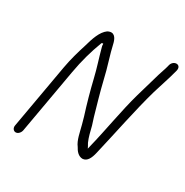

<svg xmlns="http://www.w3.org/2000/svg" viewBox="-170 -821 985 1022"><g transform="rotate(30 322.0 -310.5)"><path d="M95 32 165 -365C179 -444 197 -508 223 -577C223 -577 225 -580 229 -580H233C233 -570 234 -564 237 -555C251 -502 269 -451 282 -395C299 -324 317 -260 338 -194C342 -179 346 -165 350 -151C361 -110 368 -64 390 -36C400 -17 417 6 444 6C472 4 485 -25 493 -60C526 -199 557 -359 595 -492C610 -543 628 -593 640 -640L643 -651C653 -692 604 -693 593 -657L590 -645C585 -625 577 -606 571 -585C556 -533 543 -489 527 -433C495 -320 474 -188 445 -72L441 -55L435 -67C433 -72 429 -76 426 -83C414 -110 407 -141 399 -173L385 -217C366 -284 348 -344 331 -415C316 -483 293 -544 278 -612C271 -638 255 -667 218 -647C185 -623 169 -574 154 -520C139 -473 124 -421 114 -365L44 32C41 48 51 62 65 62C79 62 92 48 95 32ZM444 6ZM426 -83ZM278 -612Z"/></g></svg>

Font: Blanket
Style: LightObl
Weight: 300
Foundry: Cannot Into Space Fonts
Version: Version 0.9